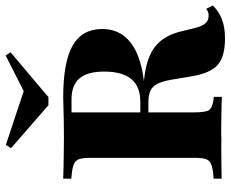

<svg xmlns="http://www.w3.org/2000/svg" viewBox="-90 -728 830 691"><g transform="rotate(-90 325.5 -383.0)"><path d="M102.4 -145.2V-472.6Q102.4 -498.4 98.4 -511.7Q94.4 -525 83.1 -531Q71.8 -537.1 50 -539.5L27.4 -541.9V-571Q44.4 -570.2 69 -569.8Q93.5 -569.4 120.6 -569Q147.6 -568.5 172.6 -568.5H183.9Q216.1 -568.5 240.7 -569Q265.3 -569.4 284.7 -570.2Q304 -571 320.2 -571Q446.8 -571 506.5 -537.1Q566.1 -503.2 566.1 -430.6Q566.1 -380.6 536.3 -346.4Q506.5 -312.1 447.6 -294.4Q388.7 -276.6 301.6 -276.6H193.5V-293.5H304.8Q358.9 -293.5 385.9 -325.8Q412.9 -358.1 412.9 -423.4Q412.9 -483.1 388.7 -512.1Q364.5 -541.1 312.1 -541.1H266.1V-145.2ZM532.3 11.3Q466.9 11.3 437.1 -14.9Q407.3 -41.1 396 -108.1L383.1 -184.7Q377.4 -215.3 368.5 -232.7Q359.7 -250 343.5 -257.3Q327.4 -264.5 301.6 -264.5H200V-284.7H295.2Q380.6 -284.7 434.3 -271.4Q487.9 -258.1 516.9 -227.4Q546 -196.8 558.1 -144.4L567.7 -104.8Q575 -73.4 585.5 -60.5Q596 -47.6 613.7 -47.6Q621 -47.6 627 -49.6Q633.1 -51.6 638.7 -56.5L650.8 -32.3Q628.2 -9.7 599.6 0.8Q571 11.3 532.3 11.3ZM172.6 -1.6Q147.6 -2.4 120.6 -2Q93.5 -1.6 69 -1.6Q44.4 -1.6 27.4 -0.8V-29.8L50 -31.5Q71.8 -34.7 83.1 -40.3Q94.4 -46 98.4 -59.3Q102.4 -72.6 102.4 -98.4V-145.2H266.1V-98.4Q266.1 -59.7 273.8 -47.2Q281.5 -34.7 308.9 -30.6L321.8 -29V0Q307.3 -0.8 286.3 -1.2Q265.3 -1.6 241.9 -2Q218.5 -2.4 196 -2.4H185.5ZM471 -778.2 482.3 -760.5 321 -624.2H291.9L137.1 -758.9L149.2 -777.4L379.8 -700.8L294.4 -688.7Z"/></g></svg>

Font: Playfair 5pt SemiExpanded Light Black
Style: Regular
Weight: 900
Version: Version 2.203